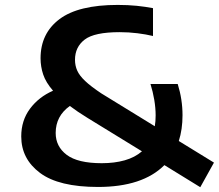

<svg xmlns="http://www.w3.org/2000/svg" viewBox="-20 -770 912 800"><path d="M388.5 9Q225 9 146.8 -49.5Q68.5 -108 68.5 -201.5Q68.5 -268 105 -317Q141.5 -366 201 -392Q171 -426.5 160 -459.5Q149 -492.5 149 -527Q149 -631 227.8 -690.2Q306.5 -749.5 470.5 -749.5Q513.5 -749.5 550 -745.8Q586.5 -742 617.5 -736V-620Q588.5 -627 552.5 -631.5Q516.5 -636 479 -636Q373 -636 332.8 -605Q292.5 -574 292.5 -521Q292.5 -496.5 301.8 -475.8Q311 -455 334.8 -432.5Q358.5 -410 402 -381L625 -244Q628.5 -265 628.5 -289Q628.5 -320 622.8 -354Q617 -388 607 -420H720.5Q740.5 -355.5 740.5 -290Q740.5 -230.5 725 -182.5L871.5 -92.5L814.5 10L665 -82Q574 9 388.5 9ZM212 -216Q212 -159.5 258 -124.8Q304 -90 404 -90Q457 -90 499.5 -102Q542 -114 571.5 -139.5L345 -278.5Q302.5 -304.5 271 -328.5Q212 -286.5 212 -216Z"/></svg>

Font: Encode Sans Expanded Expanded SemiBold
Style: Regular
Weight: 600
Width: 7
Designer: Multiple Designers
Foundry: Impallari Type
Version: Version 3.000; ttfautohint (v1.8.3) -l 8 -r 50 -G 200 -x 14 